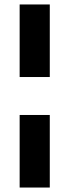

<svg xmlns="http://www.w3.org/2000/svg" viewBox="-20 -740 311 860"><path d="M68 -395V-720H203V-395ZM68 100V-225H203V100Z"/></svg>

Font: DM Sans 17pt
Style: Bold
Weight: 700
Version: Version 4.004;gftools[0.9.30]